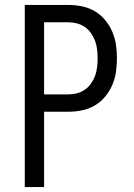

<svg xmlns="http://www.w3.org/2000/svg" viewBox="-20 -755 540 775"><path d="M80 0V-735H256Q283 -735 310.5 -729.5Q338 -724 362 -710Q386 -696 404 -674.5Q422 -653 433 -627.5Q444 -602 448 -574.5Q452 -547 452 -520Q452 -492 448 -464.5Q444 -437 433 -411.5Q422 -386 404 -364.5Q386 -343 362 -329Q338 -315 310.5 -309.5Q283 -304 256 -304H158V0ZM158 -374H256Q274 -374 291 -378.5Q308 -383 322.5 -393Q337 -403 347.5 -418Q358 -433 364 -449.5Q370 -466 372 -484Q374 -502 374 -520Q374 -537 372 -555Q370 -573 364 -589.5Q358 -606 347.5 -621Q337 -636 322.5 -646Q308 -656 291 -660.5Q274 -665 256 -665H158Z"/></svg>

Font: Iosevka www.saffi
Style: Regular
Weight: 400
Monospace: yes
Designer: Belleve Invis
Foundry: Belleve Invis
Version: Version 22.0.2; ttfautohint (v1.8.3)